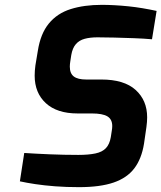

<svg xmlns="http://www.w3.org/2000/svg" viewBox="-20 -766 666 792"><path d="M306 6Q253 6 207.5 2.5Q162 -1 125.5 -6.5Q89 -12 62 -18L80 -135Q125 -132 185 -129.5Q245 -127 303 -127Q345 -127 373.5 -133Q402 -139 417 -155Q432 -171 437 -200L441 -226Q442 -232 442.5 -236.5Q443 -241 443 -246Q443 -274 423 -286Q403 -298 359 -298H300Q215 -298 169 -340.5Q123 -383 123 -454Q123 -474 126 -496L136 -556Q147 -627 181.5 -669Q216 -711 271.5 -728.5Q327 -746 400 -746Q424 -746 452 -744.5Q480 -743 509.5 -740Q539 -737 568.5 -732Q598 -727 626 -721L607 -604Q573 -607 532 -608.5Q491 -610 451.5 -611Q412 -612 382 -612Q352 -612 329.5 -606Q307 -600 293 -584Q279 -568 274 -539L270 -513Q269 -507 268.5 -501.5Q268 -496 268 -491Q268 -463 284.5 -450.5Q301 -438 335 -438H398Q492 -438 539.5 -395Q587 -352 587 -282Q587 -264 584 -242L574 -173Q564 -111 534 -71.5Q504 -32 448.5 -13Q393 6 306 6Z"/></svg>

Font: Exo Thin
Style: Bold Italic
Weight: 700
Italic angle: -9°
Version: Version 2.000